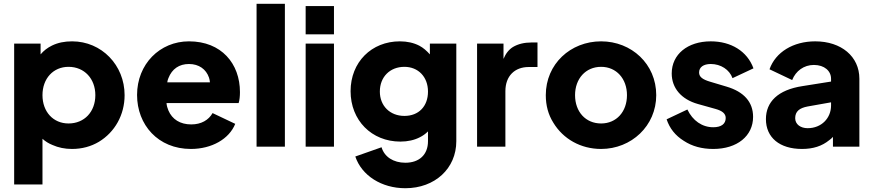

<svg xmlns="http://www.w3.org/2000/svg" viewBox="-20 -777 4627 1017"><path d="M205 200V-42C220 -28 238 -17 258 -9C289 5 324 12 361 12C414 12 462 -1 504 -26C588 -77 640 -168 640 -273C640 -432 518 -558 362 -558C322 -558 287 -551 256 -536C231 -524 211 -508 195 -489V-546H55V200ZM343 -123C262 -123 205 -185 205 -273C205 -361 262 -423 343 -423C427 -423 485 -360 485 -273C485 -185 427 -123 343 -123Z M991 12C1102 12 1194 -41 1226 -121L1106 -178C1085 -141 1046 -118 993 -118C934 -118 892 -145 872 -192C867 -204 863 -217 862 -231H1244C1249 -246 1251 -268 1251 -289C1251 -440 1153 -558 981 -558C826 -558 706 -437 706 -274C706 -116 817 12 991 12ZM866 -341C867 -349 869 -356 872 -363C891 -412 929 -438 981 -438C1034 -438 1072 -410 1087 -366C1090 -358 1091 -350 1092 -341Z M1489 0V-757H1339V0Z M1749 -595V-745H1599V-595ZM1749 0V-546H1599V0Z M2127 220C2284 220 2397 115 2397 -29V-546H2257V-489C2240 -508 2222 -524 2201 -535C2172 -550 2137 -558 2098 -558C1948 -558 1837 -448 1837 -294C1837 -140 1948 -27 2101 -27C2140 -27 2175 -35 2204 -50C2220 -58 2234 -68 2247 -81V-29C2247 42 2201 85 2127 85C2064 85 2016 54 2001 3L1862 52C1896 153 2001 220 2127 220ZM2122 -163C2046 -163 1992 -216 1992 -292C1992 -370 2046 -423 2122 -423C2195 -423 2247 -370 2247 -292C2247 -214 2198 -163 2122 -163Z M2657 0V-294C2657 -375 2707 -422 2780 -422H2827V-552H2795C2757 -552 2724 -544 2697 -528C2676 -515 2659 -494 2647 -465V-546H2507V0Z M3164 12C3324 12 3456 -110 3456 -273C3456 -438 3325 -558 3164 -558C3002 -558 2871 -438 2871 -273C2871 -218 2884 -170 2911 -127C2963 -41 3056 12 3164 12ZM3164 -123C3082 -123 3026 -185 3026 -273C3026 -360 3082 -423 3164 -423C3245 -423 3301 -360 3301 -273C3301 -185 3245 -123 3164 -123Z M3758 12C3885 12 3969 -57 3969 -158C3969 -237 3920 -291 3829 -318L3742 -344C3701 -356 3683 -370 3683 -393C3683 -421 3706 -438 3745 -438C3798 -438 3844 -408 3860 -363L3971 -415C3938 -506 3852 -558 3745 -558C3622 -558 3538 -489 3538 -388C3538 -311 3588 -251 3677 -226L3770 -200C3806 -190 3824 -175 3824 -152C3824 -121 3801 -103 3758 -103C3699 -103 3649 -138 3621 -197L3511 -145C3527 -97 3557 -59 3602 -31C3646 -2 3698 12 3758 12Z M4228 12C4287 12 4334 -3 4373 -35C4380 -40 4386 -45 4392 -52V0H4532V-360C4532 -478 4436 -558 4298 -558C4182 -558 4088 -501 4056 -410L4176 -353C4195 -401 4238 -433 4291 -433C4347 -433 4382 -401 4382 -360V-345L4231 -321C4100 -301 4037 -237 4037 -146C4037 -48 4110 12 4228 12ZM4382 -235V-218C4382 -152 4332 -98 4258 -98C4221 -98 4192 -118 4192 -151C4192 -187 4215 -205 4258 -213Z"/></svg>

Font: Plus Jakarta Sans ExtraBold
Style: Regular
Weight: 800
Designer: Gumpita Rahayu
Foundry: Tokotype
Version: Version 2.071;gftools[0.9.30]